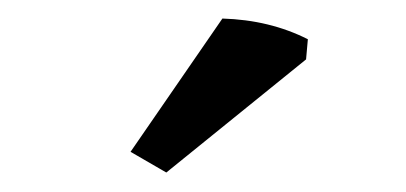

<svg xmlns="http://www.w3.org/2000/svg" viewBox="-20 -590 431 204"><path d="M156.7 -406.7 118.7 -428.7 216.3 -570.3Q266.6 -568.8 307.1 -548.3L305.2 -526.9Z"/></svg>

Font: Markazi Text SemiBold
Style: Regular
Weight: 600
Designer: Borna Izadpanah (Arabic designer), Fiona Ross (Arabic design director) and Florian Runge (Latin designer)
Foundry: Borna Izadpanah and Florian Runge
Version: Version 1.001; ttfautohint (v1.8.3)